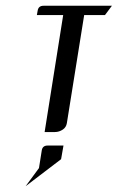

<svg xmlns="http://www.w3.org/2000/svg" viewBox="-20 -458 408 666"><path d="M107.9 -405.8 110.8 -421.9Q113.8 -438 130.9 -438H368.2L344.2 -405.8H272L211.9 -30.8Q209.5 -16.6 198.2 -8.8Q185.1 0 170.9 0H134.8L199.2 -405.8ZM68.8 188 115.2 125 125 63Q127.9 46.9 145 46.9H200.2L191.9 94.2Z"/></svg>

Font: Hhenum
Style: Italic
Weight: 400
Designer: T. Christopher White
Version: Version 1.0